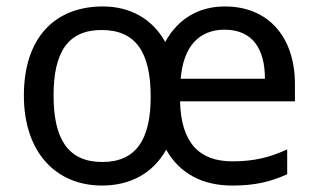

<svg xmlns="http://www.w3.org/2000/svg" viewBox="-20 -565 986 595"><path d="M677 -545C595 -545 531 -506 492 -435C452 -507 383 -545 299 -545C147 -545 54 -445 54 -269C54 -90 156 10 296 10C384 10 454 -28 495 -101C537 -27 608 10 699 10C770 10 816 -1 870 -25V-102C817 -78 770 -65 700 -65C597 -65 541 -123 538 -251H894V-304C894 -450 812 -545 677 -545ZM676 -473C763 -473 801 -413 801 -321H540C548 -420 596 -473 676 -473ZM295 -472C400 -472 447 -404 447 -265C447 -132 401 -63 297 -63C191 -63 146 -134 146 -269C146 -403 190 -472 295 -472Z"/></svg>

Font: Noto Sans Elbasan
Style: Regular
Weight: 400
Designer: Monotype Design Team
Foundry: Monotype Imaging Inc.
Version: Version 2.004